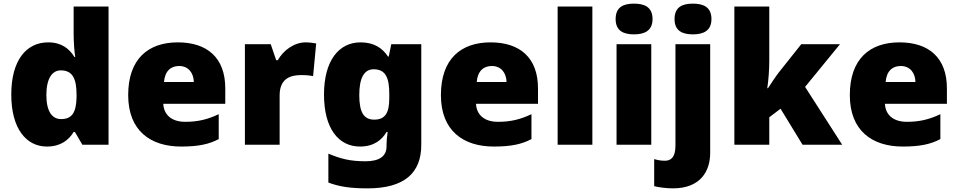

<svg xmlns="http://www.w3.org/2000/svg" viewBox="-20 -796 5270 1056"><path d="M238 10C314 10 358 -26 385 -70H392L433 0H577V-760H385V-612C385 -565 389 -510 394 -482H390C361 -528 319 -563 245 -563C125 -563 42 -465 42 -276C42 -89 124 10 238 10ZM316 -141C268 -141 235 -181 235 -273C235 -366 268 -409 314 -409C381 -409 401 -361 401 -274V-259C399 -179 377 -141 316 -141Z M958 -563C795 -563 685 -472 685 -273C685 -76 809 10 976 10C1072 10 1130 -3 1183 -31V-168C1122 -139 1068 -126 999 -126C921 -126 881 -167 878 -225H1219V-310C1219 -479 1119 -563 958 -563ZM965 -433C1017 -433 1045 -394 1046 -345H882C887 -406 920 -433 965 -433Z M1661 -563C1598 -563 1538 -519 1508 -465H1499L1469 -553H1327V0H1518V-272C1518 -372 1589 -383 1637 -383C1672 -383 1689 -380 1702 -377L1719 -557C1708 -559 1682 -563 1661 -563Z M1963 -563C1844 -563 1762 -463 1762 -276C1762 -89 1842 10 1960 10C2036 10 2080 -26 2106 -70H2112C2108 -43 2106 -18 2106 -1V9C2106 62 2068 91 1991 91C1904 91 1853 77 1786 49V208C1849 232 1913 240 2002 240C2202 240 2297 157 2297 1V-553H2132L2118 -485H2114C2085 -529 2040 -563 1963 -563ZM2035 -415C2103 -415 2121 -365 2121 -279V-256C2121 -177 2100 -138 2038 -138C1982 -138 1956 -177 1956 -273C1956 -366 1982 -415 2035 -415Z M2678 -563C2515 -563 2405 -472 2405 -273C2405 -76 2529 10 2696 10C2792 10 2850 -3 2903 -31V-168C2842 -139 2788 -126 2719 -126C2641 -126 2601 -167 2598 -225H2939V-310C2939 -479 2839 -563 2678 -563ZM2685 -433C2737 -433 2765 -394 2766 -345H2602C2607 -406 2640 -433 2685 -433Z M3238 0V-760H3047V0Z M3467 -776C3411 -776 3366 -759 3366 -691C3366 -625 3411 -607 3467 -607C3522 -607 3569 -625 3569 -691C3569 -759 3522 -776 3467 -776ZM3562 -553H3371V0H3562Z M3690 -691C3690 -625 3735 -607 3791 -607C3846 -607 3893 -625 3893 -691C3893 -759 3846 -776 3791 -776C3735 -776 3690 -759 3690 -691ZM3681 240C3833 240 3886 145 3886 45V-553H3695V5C3695 72 3668 88 3637 88C3615 88 3599 85 3578 79V228C3604 235 3650 240 3681 240Z M4211 -461V-760H4019V0H4211V-151L4273 -198L4394 0H4612L4408 -318L4600 -553H4387L4263 -397C4245 -374 4219 -334 4204 -311H4200C4207 -356 4211 -416 4211 -461Z M4927 -563C4764 -563 4654 -472 4654 -273C4654 -76 4778 10 4945 10C5041 10 5099 -3 5152 -31V-168C5091 -139 5037 -126 4968 -126C4890 -126 4850 -167 4847 -225H5188V-310C5188 -479 5088 -563 4927 -563ZM4934 -433C4986 -433 5014 -394 5015 -345H4851C4856 -406 4889 -433 4934 -433Z"/></svg>

Font: Noto Sans Lao Looped Black
Style: Regular
Weight: 900
Designer: Mark Frömberg, Ben Mitchell
Foundry: The Fontpad Ltd
Version: Version 1.002